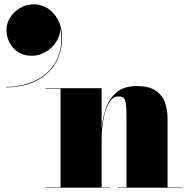

<svg xmlns="http://www.w3.org/2000/svg" viewBox="-20 -868 884 888"><path d="M190 -2H260V-458H190V-460H450V-273.5Q454 -320.5 469.2 -365.8Q484.5 -411 518.5 -440.5Q552.5 -470 613 -470Q666.5 -470 697.5 -450.5Q728.5 -431 741.8 -396.8Q755 -362.5 755 -319V-2H825V0H525V-2H565V-328Q565 -370 561.8 -390Q558.5 -410 550.8 -416Q543 -422 529 -422Q501 -422 483.5 -391.2Q466 -360.5 458 -314.5Q450 -268.5 450 -223V-2H490V0H190ZM10 -729Q10 -760.5 27.5 -787.8Q45 -815 74 -831.5Q103 -848 137 -848Q171.5 -848 201.2 -828.8Q231 -809.5 249 -775Q267 -740.5 267 -694Q267 -624 234.5 -572.2Q202 -520.5 143.8 -492.2Q85.5 -464 8 -464V-466Q85.5 -466 147.8 -497.5Q210 -529 241.5 -589.5Q273 -650 259.5 -736.5Q258 -700.5 238.2 -671.8Q218.5 -643 188.8 -626.5Q159 -610 128 -610Q73.5 -610 41.8 -646Q10 -682 10 -729Z"/></svg>

Font: Bodoni* 96pt Fatface
Style: Regular
Weight: 900
Version: Version 2.3